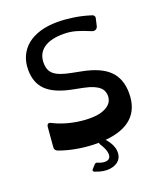

<svg xmlns="http://www.w3.org/2000/svg" viewBox="-189 -1003 1151 1341"><g transform="rotate(-20 386.5 -332.5)"><path d="M700 -240Q700 -13 434 11L440 17Q479 64 483.5 107Q488 150 465 177Q442 204 395 211Q348 218 285 193Q277 190 275.5 184Q274 178 280 172L305 145Q314 135 326 141Q356 154 379.5 153.5Q403 153 413.5 139Q424 125 419 97Q414 69 387 27Q382 19 384 14H371Q342 14 308.5 11.5Q275 9 239 3.5Q203 -2 167 -11Q131 -20 98 -32Q71 -41 73 -65L85 -209Q88 -246 120 -229Q151 -213 185 -201.5Q219 -190 253.5 -182.5Q288 -175 320.5 -171.5Q353 -168 382 -168Q437 -168 471 -179Q505 -190 524 -206.5Q543 -223 549 -240.5Q555 -258 555 -272Q555 -289 549 -305.5Q543 -322 527.5 -336.5Q512 -351 484 -363Q456 -375 412 -384L341 -398Q211 -423 152 -479Q93 -535 93 -633Q93 -690 114 -735.5Q135 -781 174 -812.5Q213 -844 269.5 -861Q326 -878 397 -878Q452 -878 514 -869Q576 -860 636 -841Q649 -839 656 -830.5Q663 -822 660 -810L648 -758Q644 -741 630.5 -735Q617 -729 602 -736Q546 -760 502 -772.5Q458 -785 410 -785Q313 -785 262 -748Q211 -711 211 -642Q211 -614 219 -593Q227 -572 245.5 -556.5Q264 -541 295.5 -529.5Q327 -518 375 -509L446 -495Q578 -469 639 -407.5Q700 -346 700 -240Z"/></g></svg>

Font: OpenDyslexic 3
Style: Regular
Weight: 400
Designer: Abelardo Gonzalez
Version: Version 1.000;PS 001.001;hotconv 1.0.56